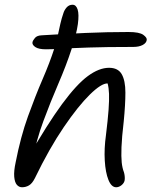

<svg xmlns="http://www.w3.org/2000/svg" viewBox="-20 -780 653 810"><path d="M174 -572Q143 -572 129 -581.5Q115 -591 117 -602Q119 -610 127.5 -620Q136 -630 155 -631Q252 -637 341 -641Q430 -645 522 -645Q568 -645 584.5 -633Q601 -621 599 -611Q597 -598 581.5 -590Q566 -582 542 -582Q426 -582 354.5 -579.5Q283 -577 241.5 -574.5Q200 -572 174 -572ZM73 10Q60 10 51 -0.5Q42 -11 40 -34.5Q38 -58 46 -95Q67 -203 98 -289Q129 -375 159.5 -445.5Q190 -516 209 -575Q218 -603 223.5 -629Q229 -655 234.5 -679Q240 -703 247 -723Q251 -737 261 -748.5Q271 -760 286 -760Q301 -760 307.5 -740Q314 -720 308.5 -678.5Q303 -637 281 -570Q259 -503 226 -426.5Q193 -350 163 -269Q133 -188 118 -106L97 -112Q180 -257 241.5 -340.5Q303 -424 350.5 -459Q398 -494 440 -494Q478 -494 493.5 -467Q509 -440 509 -389.5Q509 -339 502 -268Q494 -200 492.5 -159Q491 -118 493.5 -94.5Q496 -71 503 -53Q505 -46 506 -37.5Q507 -29 506 -20Q504 -8 493 1Q482 10 470 10Q450 10 437.5 -21Q425 -52 422 -102.5Q419 -153 427 -210Q435 -275 438 -316.5Q441 -358 440 -384Q439 -410 434 -428Q408 -429 359 -381Q310 -333 249 -243.5Q188 -154 127 -28Q116 -6 102.5 2Q89 10 73 10Z"/></svg>

Font: Shantell Sans Light
Style: Italic
Weight: 300
Italic angle: -11°
Designer: Stephen Nixon, Anya Danilova, Shantell Martin
Foundry: Arrow Type
Version: Version 1.008;[ac192a2d6]